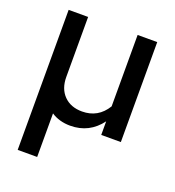

<svg xmlns="http://www.w3.org/2000/svg" viewBox="-130 -612 837 919"><g transform="rotate(20 288.5 -152.5)"><path d="M63 204V-509.2H162.2V-203.7Q162.2 -143.8 196.7 -108.8Q231.1 -73.9 289 -73.9Q370.8 -73.9 414.3 -145.4V-509.2H514.2V0H414.3V-69.2Q385.6 -30.5 346.7 -10.5Q307.8 9.4 258.8 9.4Q231.1 9.4 206.5 2.4Q181.8 -4.6 162.2 -17.9V204Z"/></g></svg>

Font: Red Hat Display VF
Style: Regular
Weight: 300
Designer: Pentagram, MCKL
Foundry: Pentagram, MCKL
Version: Version 1.023